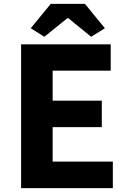

<svg xmlns="http://www.w3.org/2000/svg" viewBox="-20 -972 663 992"><path d="M89 -743H552V-607H252V-452H506V-315H252V-137H563V0H89ZM139 -826 242 -952H419L522 -826L451 -782L333 -878H328L209 -782Z"/></svg>

Font: Merged Yaku Han JP ExtraBold
Style: Regular
Weight: 800
Designer: Ryoko NISHIZUKA 西塚涼子 (kana, bopomofo & ideographs); Paul D. Hunt (Latin, Greek & Cyrillic); Sandoll Communications 산돌커뮤니
Foundry: Adobe
Version: Version 2.004